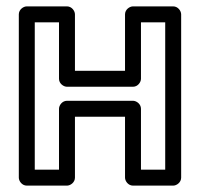

<svg xmlns="http://www.w3.org/2000/svg" viewBox="-20 -557 626 602"><path d="M498 -25H422V-216C422 -231.1 407.7 -241 397 -241H190C174.9 -241 165 -226.7 165 -216V-25H89V-487H165V-310C165 -294.9 179.3 -285 190 -285H397C412.1 -285 422 -299.3 422 -310V-487H498ZM523 25C533.7 25 548 15.1 548 0V-512C548 -522.7 538.1 -537 523 -537H397C386.3 -537 372 -527.1 372 -512V-335H215V-512C215 -522.7 205.1 -537 190 -537H64C53.3 -537 39 -527.1 39 -512V0C39 10.7 48.9 25 64 25H190C200.7 25 215 15.1 215 0V-191H372V0C372 10.7 381.9 25 397 25Z"/></svg>

Font: Fog Sans
Style: Outline
Weight: 700
Foundry: Intel Corporation
Version: Version 1.00